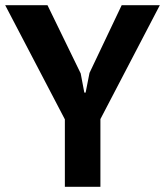

<svg xmlns="http://www.w3.org/2000/svg" viewBox="-22 -720 636 740"><path d="M228 -260 -2 -700H161L289 -437L303 -363H308L323 -439L447 -700H594L365 -261V0H228Z"/></svg>

Font: PT Sans
Style: Bold
Weight: 700
Version: Version 2.003W OFL; ttfautohint (v1.6)